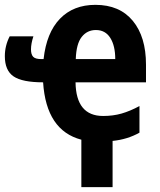

<svg xmlns="http://www.w3.org/2000/svg" viewBox="-21 -576 659 793"><path d="M315 1Q170 -37 157 -236Q71 -236 35 -260.5Q-1 -285 -1 -344Q-1 -387 19 -426H117Q112 -411 109.5 -397.5Q107 -384 107 -372Q107 -351 116 -341.5Q125 -332 149 -332H159Q171 -441 226.5 -498.5Q282 -556 373 -556Q473 -556 527.5 -490Q582 -424 582 -309V-236H291Q293 -97 405 -97Q446 -97 481 -107Q516 -117 555 -138V-28Q505 0 444 6V197H315ZM375 -452Q339 -452 316.5 -423.5Q294 -395 292 -332H455Q455 -387 434.5 -419.5Q414 -452 375 -452Z"/></svg>

Font: Noto Sans Condensed
Style: Bold
Weight: 700
Width: 3
Designer: Monotype Design Team
Foundry: Monotype Imaging Inc.
Version: Version 2.013; ttfautohint (v1.8.4.7-5d5b)